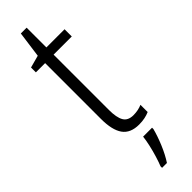

<svg xmlns="http://www.w3.org/2000/svg" viewBox="-300 -652 866 866"><g transform="rotate(-45 133.0 -218.5)"><path d="M192 -38Q207 -38 221.5 -41Q236 -44 247 -49V-3Q234 3 217 6.5Q200 10 180 10Q125 10 100.5 -24.5Q76 -59 76 -130V-486H17V-517L76 -533L93 -658H130V-532H246V-486H130V-133Q130 -85 143.5 -61.5Q157 -38 192 -38ZM211 70Q202 105 184.5 147Q167 189 146 221H115V211Q122 194 130.5 166.5Q139 139 145.5 110Q152 81 154 61H211Z"/></g></svg>

Font: Noto Sans Myanmar UI Condensed Light
Style: Regular
Weight: 300
Width: 3
Designer: Monotype Design Team
Foundry: Monotype Imaging Inc.
Version: Version 2.103; ttfautohint (v1.8.4.7-5d5b)